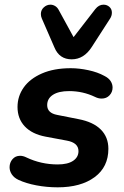

<svg xmlns="http://www.w3.org/2000/svg" viewBox="-20 -792 531 822"><path d="M59 -22Q40 -31 30.5 -45.5Q21 -60 21 -76Q21 -96 33.5 -110.5Q46 -125 66 -125Q79 -125 93 -118Q156 -88 227 -88Q270 -88 293 -103.5Q316 -119 316 -145Q316 -181 266 -190L175 -207Q117 -218 86 -251Q55 -284 55 -334Q55 -380 81.5 -417.5Q108 -455 159.5 -477.5Q211 -500 283 -500Q319 -500 358.5 -491.5Q398 -483 427 -467Q445 -458 453.5 -445Q462 -432 462 -417Q462 -398 449 -384Q436 -370 415 -370Q401 -370 387 -377Q335 -402 276 -402Q231 -402 206.5 -386Q182 -370 182 -342Q182 -308 225 -300L316 -282Q379 -270 411.5 -237.5Q444 -205 444 -155Q444 -77 385 -33.5Q326 10 227 10Q180 10 135.5 1.5Q91 -7 59 -22ZM213 -589 159 -713Q155 -722 155 -732Q155 -749 167.5 -760.5Q180 -772 196 -772Q206 -772 215.5 -766.5Q225 -761 231 -750L295 -633L388 -753Q403 -772 423 -772Q438 -772 448.5 -762.5Q459 -753 459 -738Q459 -724 451 -712L373 -591Q339 -538 287 -538Q234 -538 213 -589Z"/></svg>

Font: SN Pro Bold
Style: Bold Italic
Weight: 700
Italic angle: -9°
Designer: Tobias Whetton
Foundry: Supernotes
Version: Version 1.003